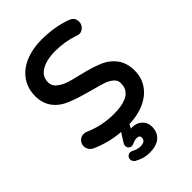

<svg xmlns="http://www.w3.org/2000/svg" viewBox="-269 -808 1141 1141"><g transform="rotate(-45 301.0 -237.5)"><path d="M321.3 45.9Q361.3 45.9 385.7 71.3Q408.2 92.8 408.2 126Q408.2 175.8 376 202.1Q345.7 227.5 288.1 227.5Q239.3 227.5 192.4 200.2Q177.7 186.5 177.7 173.8Q177.7 160.2 186.5 151.4Q195.3 142.6 208 142.6Q214.8 142.6 222.7 146.5Q252 162.1 275.4 162.1Q300.8 162.1 311.5 151.4Q319.3 143.6 319.3 128.9Q319.3 120.1 313.5 115.2Q307.6 110.4 293 110.4Q278.3 110.4 257.8 120.1Q250 124 243.2 124Q230.5 124 222.2 115.7Q213.9 107.4 213.9 96.7Q213.9 85.9 219.7 76.2L255.9 19.5Q161.1 12.7 73.2 -26.4Q58.6 -32.2 48.3 -46.4Q38.1 -60.5 38.1 -77.1Q38.1 -99.6 53.2 -114.7Q68.4 -129.9 89.8 -129.9Q102.5 -129.9 113.3 -125Q201.2 -85.9 300.8 -85.9Q429.7 -85.9 454.1 -150.4Q460 -166 460 -187.5Q460 -210.9 442.4 -226.6Q429.7 -237.3 420.9 -242.2Q407.2 -250 396.5 -253.9Q368.2 -263.7 300.8 -281.2Q223.6 -301.8 171.9 -322.3Q109.4 -345.7 77.1 -388.7Q44.9 -431.6 44.9 -491.2Q44.9 -575.2 101.6 -631.8Q143.6 -672.9 212.9 -691.4Q257.8 -703.1 309.6 -703.1Q418.9 -703.1 507.8 -669.9Q543 -657.2 543 -620.1Q543 -598.6 527.3 -583Q511.7 -567.4 492.2 -567.4Q483.4 -567.4 472.7 -572.3Q398.4 -597.7 319.3 -597.7Q244.1 -597.7 199.2 -570.3Q157.2 -543.9 157.2 -498Q157.2 -467.8 176.8 -450.2Q199.2 -430.7 229 -418.9Q258.8 -407.2 323.2 -392.6Q405.3 -373 449.2 -354.5Q503.9 -334 537.6 -290.5Q571.3 -247.1 571.3 -180.7Q571.3 -103.5 517.6 -49.8Q489.3 -21.5 448.2 -3.9Q393.6 19.5 324.2 21.5L310.5 45.9Q315.4 45.9 321.3 45.9Z"/></g></svg>

Font: FakePearl
Style: SemiBold
Weight: 400
Version: Version 1.2